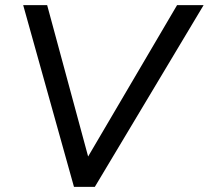

<svg xmlns="http://www.w3.org/2000/svg" viewBox="-20 -725 810 745"><path d="M267 0 70 -705H163L333 -77H298L667 -705H770L348 0Z"/></svg>

Font: Nunito Sans 12pt Medium
Style: Italic
Weight: 500
Italic angle: -9°
Designer: Vernon Adams
Foundry: Vernon Adams
Version: Version 3.101;gftools[0.9.27]